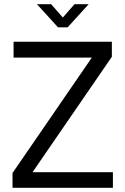

<svg xmlns="http://www.w3.org/2000/svg" viewBox="-20 -900 601 920"><path d="M521 0H40V-71L420 -624H45V-700H516V-628L136 -75H521ZM258 -769 157 -880H225L281 -816L337 -880H405L304 -769Z"/></svg>

Font: Kulim Park
Style: Regular
Weight: 400
Designer: Noponies / Dale Sattler
Foundry: Noponies
Version: Version 1.000; ttfautohint (v1.8.3)